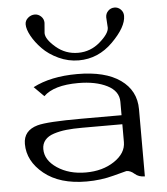

<svg xmlns="http://www.w3.org/2000/svg" viewBox="-55 -841 776 890"><g transform="rotate(-5 333.0 -396.0)"><path d="M325.2 -562.5Q276.4 -562.5 231.4 -583.5Q186.5 -604.5 157.2 -634.8Q127.9 -665 110.8 -696.3Q93.8 -727.5 93.8 -750Q93.8 -767.6 107.9 -779.8Q122.1 -792 139.6 -792Q156.2 -792 168.9 -779.8Q181.6 -767.6 181.6 -750Q181.6 -744.1 179.7 -726.6Q177.7 -709 177.7 -702.1Q177.7 -673.8 222.2 -635.7Q266.6 -597.7 325.2 -597.7Q382.8 -597.7 427.2 -636.2Q471.7 -674.8 471.7 -702.1Q471.7 -709 470.2 -726.6Q468.8 -744.1 468.8 -750Q468.8 -767.6 481 -779.8Q493.2 -792 510.7 -792Q527.3 -792 539.6 -779.8Q551.8 -767.6 551.8 -750Q551.8 -698.2 483.9 -630.4Q416 -562.5 325.2 -562.5ZM583 0Q554.7 0 536.6 -16.1Q518.6 -32.2 500 -32.2Q498 -32.2 438.5 -16.1Q378.9 0 312.5 0Q187.5 0 114.7 -59.1Q42 -118.2 42 -198.2Q42 -260.7 108.4 -279.3Q154.3 -292 312.5 -292H500V-354.5Q500 -404.3 446.8 -431.2Q393.6 -458 312.5 -458Q199.2 -458 151.4 -411.1L105.5 -457Q188.5 -500 311.5 -500Q441.4 -500 512.2 -449.7Q583 -399.4 583 -312.5ZM500 -250H312.5Q270.5 -250 239.3 -246.6Q208 -243.2 180.7 -234.4Q153.3 -225.6 139.2 -208.5Q125 -191.4 125 -167Q125 -115.2 179.7 -78.6Q234.4 -42 312.5 -42Q390.6 -42 445.3 -78.6Q500 -115.2 500 -167Z"/></g></svg>

Font: okolaks
Style: Regular
Weight: 500
Version: Version 000.6.0